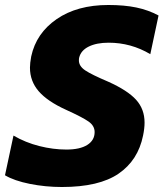

<svg xmlns="http://www.w3.org/2000/svg" viewBox="-39 -734 655 769"><path d="M-19 -32 15 -191Q63 -163 118.5 -149Q174 -135 227 -135Q281 -135 310.5 -153.5Q340 -172 340 -205Q340 -230 316 -247Q292 -264 226 -294Q151 -328 116 -368.5Q81 -409 81 -463Q81 -481 86 -508Q106 -601 188 -657.5Q270 -714 395 -714Q459 -714 507 -704Q555 -694 596 -672L563 -517Q486 -563 396 -563Q348 -563 316.5 -547.5Q285 -532 278 -503Q277 -499 277 -492Q277 -469 302.5 -452Q328 -435 394 -407Q472 -372 506 -334.5Q540 -297 540 -243Q540 -220 534 -191Q514 -92 436 -38.5Q358 15 209 15Q143 15 80.5 2.5Q18 -10 -19 -32Z"/></svg>

Font: Prompt
Style: Bold Italic
Weight: 700
Italic angle: -12°
Designer: Katatrad Team
Foundry: CadsonDemak
Version: Version 1.001